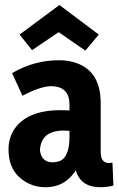

<svg xmlns="http://www.w3.org/2000/svg" viewBox="-20 -747 486 781"><path d="M386.7 14.6Q415 14.6 441.4 7.8L437.5 -85Q431.6 -84 423.8 -84Q394.5 -84 390.6 -115.2Q389.6 -122.1 389.6 -129.9V-328.1Q389.6 -455.1 292 -490.2Q259.8 -502 220.7 -502Q122.1 -502 35.2 -453.1Q32.2 -451.2 29.3 -449.2L71.3 -357.4Q144.5 -396.5 190.4 -396.5Q261.7 -394.5 262.7 -323.2V-297.9Q248 -298.8 226.6 -298.8Q88.9 -298.8 37.1 -219.7Q14.6 -184.6 14.6 -138.7Q14.6 -47.9 85 -6.8Q121.1 14.6 164.1 14.6Q236.3 14.6 277.3 -39.1Q284.2 -46.9 288.1 -54.7Q307.6 13.7 386.7 14.6ZM193.4 -86.9Q156.2 -86.9 145.5 -121.1Q142.6 -129.9 142.6 -138.7Q148.4 -213.9 234.4 -215.8Q253.9 -215.8 262.7 -214.8V-191.4Q262.7 -104.5 219.7 -90.8Q208 -86.9 193.4 -86.9ZM221.7 -726.6 59.6 -606.4 110.4 -543 218.8 -616.2 327.1 -541 381.8 -606.4Z"/></svg>

Font: Yaldevi Colombo
Style: Bold
Weight: 700
Designer: Sol Matas, Denzil Rajitha, Kosala Senevirathne and Pathum Egodawatta
Foundry: Mooniak
Version: Version 1.020 ; ttfautohint (v1.6)